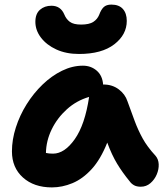

<svg xmlns="http://www.w3.org/2000/svg" viewBox="-20 -806 723 836"><path d="M206 10Q128 10 80 -33Q32 -76 32 -147Q32 -198 49 -251Q66 -304 96 -352Q126 -400 165.5 -438Q205 -476 250 -498Q295 -520 341 -520Q376 -520 401 -498.5Q426 -477 429 -438H431Q469 -438 497 -417Q525 -396 535 -365Q552 -318 566.5 -279Q581 -240 601 -203.5Q621 -167 657 -128Q670 -113 671 -91Q672 -69 662.5 -46.5Q653 -24 635 -8.5Q617 7 593 7Q575 7 563.5 0.5Q552 -6 545 -16Q513 -55 490 -93Q467 -131 447 -185Q418 -112 379 -69.5Q340 -27 295.5 -8.5Q251 10 206 10ZM211 -137Q261 -137 305.5 -200Q350 -263 368 -384Q313 -368 271 -330Q229 -292 205 -242.5Q181 -193 180 -140Q193 -137 211 -137ZM324 -571Q268 -571 225.5 -590.5Q183 -610 158.5 -642Q134 -674 134 -711Q134 -746 154 -763.5Q174 -781 204 -781Q244 -781 260 -743Q268 -723 284 -711Q300 -699 333 -699Q368 -699 386 -710.5Q404 -722 412 -742Q420 -764 431.5 -775Q443 -786 465 -786Q498 -786 515 -767Q532 -748 532 -715Q532 -655 477.5 -613Q423 -571 324 -571Z"/></svg>

Font: Shantell Sans Normal
Style: Bold
Weight: 700
Designer: Stephen Nixon, Anya Danilova, Shantell Martin
Foundry: Arrow Type
Version: Version 1.009;[a7da0bfa3]